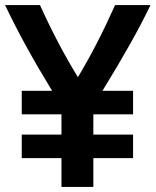

<svg xmlns="http://www.w3.org/2000/svg" viewBox="-23 -726 615 759"><path d="M346 13H220V-101H63V-194H220V-274H63V-367H183Q71 -550 -3 -706H135Q206 -549 285 -421Q361 -547 432 -706H572Q507 -570 382 -367H503V-274H346V-194H503V-101H346Z"/></svg>

Font: Repo
Style: DemiBold
Weight: 600
Designer: Stefan Peev
Foundry: Context Ltd
Version: Version 001.000